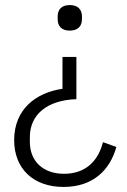

<svg xmlns="http://www.w3.org/2000/svg" viewBox="-20 -541 503 759"><path d="M231 198C349 198 415 130 440 40L387 21C368 96 318 146 233 146C150 146 98 96 98 20V1C98 -88 166 -145 282 -149V-316H227V-190C123 -175 36 -110 36 13C36 125 111 198 231 198ZM256 -420C288 -420 304 -438 304 -465V-476C304 -503 288 -521 256 -521C223 -521 208 -503 208 -476V-465C208 -438 223 -420 256 -420Z"/></svg>

Font: IBM Plex Thai Looped Light
Style: Regular
Weight: 300
Designer: Mike Abbink, Paul van der Laan, Pieter van Rosmalen, Ben Mitchell, Mark Frömberg
Foundry: Bold Monday
Version: Version 1.0